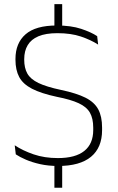

<svg xmlns="http://www.w3.org/2000/svg" viewBox="-20 -768 552 900"><path d="M271.5 -748.5V-628H235V-748.5ZM271.5 -15V112H235V-15ZM253 10Q206.5 10 168.5 1.5Q130.5 -7 101.5 -19.5Q72.5 -32 54 -44.5L49 -87Q86.5 -62 137.5 -44.5Q188.5 -27 251.5 -27Q333.5 -27 375.2 -60.5Q417 -94 417 -158.5V-169.5Q417 -212.5 401.5 -239.8Q386 -267 348.8 -284.2Q311.5 -301.5 247 -314Q172.5 -330 130 -352Q87.5 -374 70 -407Q52.5 -440 52.5 -488V-491.5Q52.5 -566 99.8 -607.2Q147 -648.5 246 -648.5Q313 -648.5 360.5 -632.8Q408 -617 435.5 -598.5L440 -559Q406 -581 359.2 -596.8Q312.5 -612.5 249 -612.5Q194.5 -612.5 160.2 -598Q126 -583.5 109.8 -556.2Q93.5 -529 93.5 -490.5V-488Q93.5 -449.5 108.2 -423.2Q123 -397 160.2 -379Q197.5 -361 266 -346.5Q339 -331 380.8 -310Q422.5 -289 440.5 -255.5Q458.5 -222 458.5 -170V-158Q458.5 -76 406.5 -33Q354.5 10 253 10Z"/></svg>

Font: Anek Kannada ExtraLight
Style: Regular
Weight: 250
Version: Version 1.003